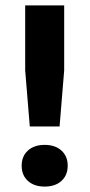

<svg xmlns="http://www.w3.org/2000/svg" viewBox="-20 -680 331 709"><path d="M217 -420 200 -213H90L73 -420V-660H217ZM230 -68Q230 -33 207 -12Q184 9 145 9Q106 9 83 -12Q60 -33 60 -68Q60 -103 83 -124Q106 -145 145 -145Q184 -145 207 -124Q230 -103 230 -68Z"/></svg>

Font: Work Sans SemiBold
Style: Regular
Weight: 600
Designer: Wei Huang
Foundry: Wei Huang
Version: Version 1.500